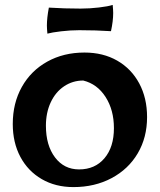

<svg xmlns="http://www.w3.org/2000/svg" viewBox="-20 -749 651 782"><path d="M32 -244Q32 -329 69 -395Q106 -461 172.5 -498Q239 -535 324 -535Q400 -535 457.5 -502Q515 -469 547 -409.5Q579 -350 579 -272Q579 -189 541 -124.5Q503 -60 434.5 -23.5Q366 13 279 13Q206 13 150 -19.5Q94 -52 63 -110Q32 -168 32 -244ZM444 -227Q444 -301 410 -354Q376 -407 319 -421Q276 -421 241 -397.5Q206 -374 186.5 -332Q167 -290 167 -237Q167 -157 204 -108Q241 -59 302 -59Q367 -59 405.5 -104.5Q444 -150 444 -227ZM171 -645Q171 -676 179 -718Q242 -714 308 -714Q345 -714 383 -718.5Q421 -723 439 -729Q441 -707 441 -696Q441 -663 432 -622Q371 -626 303 -626Q267 -626 229 -621.5Q191 -617 173 -612Q171 -634 171 -645Z"/></svg>

Font: Mirza
Style: Bold
Weight: 700
Designer: Arabic design by Kourosh Beigpour, Latin design by Eduardo Tunni, engineering by Lasse Fister
Version: Version 1.0010g